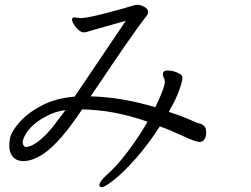

<svg xmlns="http://www.w3.org/2000/svg" viewBox="-20 -729 1040 795"><path d="M176 -250Q95 -209 75 -149Q72 -134 77.5 -127Q83 -120 87 -120Q132 -123 199 -204Q226 -239 251 -273Q213 -269 176 -250ZM623 -285Q655 -350 662 -383V-384Q664 -395 658.5 -406.5Q653 -418 655 -427L657 -431Q660 -437 676 -437Q692 -437 710 -430Q728 -423 732.5 -416.5Q737 -410 734 -396Q723 -342 679 -266Q731 -249 762.5 -235Q794 -221 798.5 -219.5Q803 -218 809 -217Q815 -216 825.5 -207Q836 -198 833 -169Q827 -141 806 -141Q791 -141 736 -166.5Q681 -192 642 -206Q593 -130 542.5 -73Q492 -16 453 15Q414 46 401.5 46Q389 46 392 33.5Q395 21 418 -1Q462 -39 508 -100Q554 -161 591 -225Q453 -274 320 -276Q231 -142 163 -94Q115 -62 78 -62H70Q26 -67 19 -114Q17 -133 22 -158.5Q27 -184 60.5 -222.5Q94 -261 151.5 -291.5Q209 -322 289 -329L501 -643L356 -602Q337 -595 326.5 -595Q316 -595 304 -606Q292 -617 284.5 -630.5Q277 -644 278.5 -650.5Q280 -657 289 -657L315 -654Q340 -654 420.5 -675Q501 -696 519.5 -702.5Q538 -709 550.5 -709Q563 -709 579.5 -699.5Q596 -690 592 -673Q591 -667 583.5 -658.5Q576 -650 552.5 -617.5Q529 -585 498.5 -541Q468 -497 438 -452.5Q408 -408 385.5 -374.5Q363 -341 355 -330Q483 -327 623 -285Z"/></svg>

Font: LXGW Bright GB
Style: Italic
Weight: 400
Italic angle: -12°
Designer: Christian Thalmann (Catharsis Fonts)
Foundry: LXGW / Christian Thalmann (Catharsis Fonts) / Fontworks Inc.
Version: Version 5.510